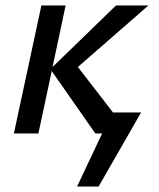

<svg xmlns="http://www.w3.org/2000/svg" viewBox="-20 -490 583 705"><path d="M395 -77H498L342 195H263L355 0H330L170 -229L121 0H31L132 -470H221L173 -244L406 -470H525L266 -244Z"/></svg>

Font: Ysabeau Semibold
Style: Italic
Weight: 600
Italic angle: -12°
Designer: Christian Thalmann (Catharsis Fonts)
Version: Version 0.003